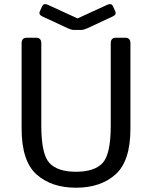

<svg xmlns="http://www.w3.org/2000/svg" viewBox="-20 -880 725 915"><path d="M182.6 -801.3Q162.6 -810.5 169.9 -826.2L181.2 -850.6Q188.5 -866.2 208.5 -856.9L349.1 -792.5H350.1L490.7 -856.9Q510.7 -866.2 518.1 -850.6L529.3 -826.2Q536.6 -810.5 516.6 -801.3L397.9 -746.1Q378.9 -737.3 366.7 -737.3H332.5Q320.3 -737.3 301.3 -746.1ZM83 -267.1V-673.3Q83 -700.2 107.4 -700.2H152.3Q176.8 -700.2 176.8 -673.3V-281.7Q176.8 -145 215.6 -103.3Q254.4 -61.5 342.3 -61.5Q430.2 -61.5 469 -103.3Q507.8 -145 507.8 -281.7V-673.3Q507.8 -700.2 532.2 -700.2H577.1Q601.6 -700.2 601.6 -673.3V-267.1Q601.6 -112.3 530.5 -48.8Q459.5 14.6 342.3 14.6Q225.1 14.6 154.1 -48.8Q83 -112.3 83 -267.1Z"/></svg>

Font: Istok Web
Style: Regular
Weight: 400
Designer: Andrey V. Panov
Foundry: Andrey V. Panov
Version: Version 1.0.2g